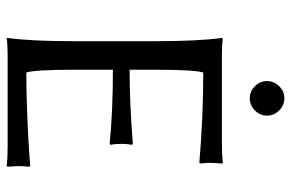

<svg xmlns="http://www.w3.org/2000/svg" viewBox="-169 -704 876 578"><g transform="rotate(90 269.0 -415.0)"><path d="M239.5 -744.4Q224.1 -759.8 224.1 -780.8Q224.1 -801.8 239.5 -817.4Q254.9 -833 275.9 -833Q296.9 -833 312.5 -817.4Q328.1 -801.8 328.1 -780.8Q328.1 -759.8 312.5 -744.4Q296.9 -729 275.9 -729Q254.9 -729 239.5 -744.4ZM189.9 -200.2Q189.9 -85 198.2 -56.2Q257.8 -56.2 328.1 -59.1Q398.4 -62 439.5 -64.9L480 -67.9L481.9 -64Q480 -48.3 480 -30.8Q480 -28.3 481.9 0L480 2.9Q456.1 0 419.9 0H147Q131.3 0 118.4 0.7Q105.5 1.5 100.6 2L95.2 2.9L94.2 0Q104 -67.9 104 -200.2V-444.8Q104 -573.7 94.2 -645L96.2 -647.9Q112.8 -645 147 -645H410.2Q446.3 -645 470.2 -647.9L472.2 -645Q470.2 -616.7 470.2 -606.9Q470.2 -596.7 472.2 -581.1L470.2 -577.1Q331.5 -588.9 198.2 -588.9Q189.9 -559.6 189.9 -444.8V-367.2Q294.9 -367.2 413.1 -377L416 -374Q413.1 -360.8 413.1 -341.8Q413.1 -323.2 416 -310.1L413.1 -307.1Q314.9 -316.9 189.9 -316.9Z"/></g></svg>

Font: Linux Biolinum G
Style: Regular
Weight: 400
Designer: Philipp H. Poll
Foundry: Philipp H. Poll
Version: Version 1.1.0 ; ttfautohint (v1.6)